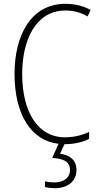

<svg xmlns="http://www.w3.org/2000/svg" viewBox="-20 -744 520 1004"><path d="M380 143C380 97 349 67 294 60L317 10H318C369 10 414 -1 446 -18V-54C416 -40 373 -26 320 -26C178 -26 96 -158 96 -358C96 -533 166 -689 322 -689C359 -689 400 -681 438 -658L454 -692C413 -714 370 -724 322 -724C140 -724 56 -556 56 -358C56 -147 141 -9 286 8L253 82C310 85 346 100 346 144C346 187 312 210 264 210C248 210 230 208 215 204V234C230 238 248 240 266 240C336 240 380 203 380 143Z"/></svg>

Font: Noto Sans Malayalam Condensed ExtraLight
Style: Regular
Weight: 200
Width: 3
Designer: Jelle Bosma - Monotype Design Team
Foundry: Monotype Imaging Inc.
Version: Version 2.104